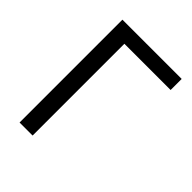

<svg xmlns="http://www.w3.org/2000/svg" viewBox="-206 -852 969 969"><g transform="rotate(45 278.5 -367.0)"><path d="M100 0H193V-655H523V-734H100Z"/></g></svg>

Font: Source Han Sans TC
Style: Regular
Weight: 400
Designer: Ryoko NISHIZUKA 西塚涼子 (kana, bopomofo & ideographs); Paul D. Hunt (Latin, Greek & Cyrillic); Sandoll Communications 산돌커뮤니
Foundry: Adobe
Version: Version 2.002;hotconv 1.0.116;makeotfexe 2.5.65601